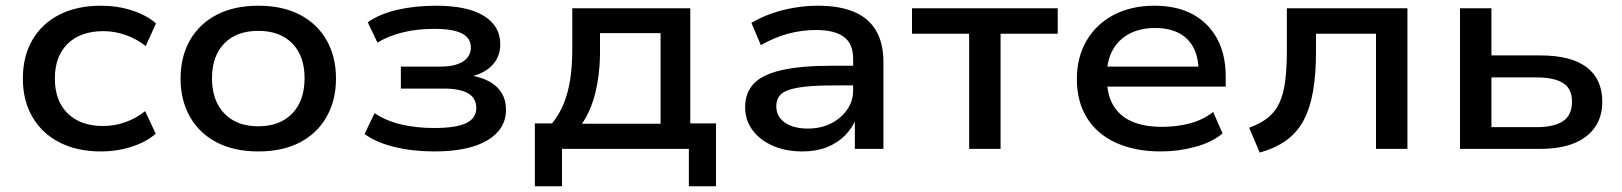

<svg xmlns="http://www.w3.org/2000/svg" viewBox="-20 -521 5677 672"><path d="M333 9Q250 9 188.5 -22.5Q127 -54 93.5 -111.5Q60 -169 60 -246Q60 -324 93.5 -381.5Q127 -439 188.5 -470Q250 -501 333 -501Q391 -501 442 -484.5Q493 -468 526 -439L490 -360Q458 -385 419.5 -398.5Q381 -412 342 -412Q262 -412 217 -368Q172 -324 172 -246Q172 -168 217 -124Q262 -80 341 -80Q381 -80 419 -93.5Q457 -107 488 -132L525 -53Q492 -24 441 -7.5Q390 9 333 9Z M884 9Q800 9 739 -22.5Q678 -54 645 -112Q612 -170 612 -246Q612 -323 645 -380.5Q678 -438 739 -469.5Q800 -501 884 -501Q969 -501 1029.5 -469.5Q1090 -438 1123 -380.5Q1156 -323 1156 -246Q1156 -170 1123 -112Q1090 -54 1029.5 -22.5Q969 9 884 9ZM884 -79Q960 -79 1003 -124Q1046 -169 1046 -247Q1046 -325 1003 -369Q960 -413 884 -413Q808 -413 765 -369Q722 -325 722 -247Q722 -169 765 -124Q808 -79 884 -79Z M1500 9Q1423 9 1359 -7Q1295 -23 1256 -52L1291 -125Q1331 -98 1384 -85.5Q1437 -73 1500 -73Q1576 -73 1611.5 -90Q1647 -107 1647 -143Q1647 -178 1618 -194.5Q1589 -211 1533 -211H1383V-288H1524Q1572 -288 1600 -305.5Q1628 -323 1628 -355Q1628 -388 1596.5 -404Q1565 -420 1500 -420Q1441 -420 1391 -408Q1341 -396 1301 -372L1267 -443Q1308 -472 1370 -486.5Q1432 -501 1506 -501Q1616 -501 1673.5 -465.5Q1731 -430 1731 -366Q1731 -323 1703.5 -293.5Q1676 -264 1625 -252V-257Q1666 -251 1694 -235Q1722 -219 1736.5 -194.5Q1751 -170 1751 -137Q1751 -69 1686 -30Q1621 9 1500 9Z M1852 131V-89H1912Q1938 -121 1953 -158Q1968 -195 1975.5 -242Q1983 -289 1983 -350V-492H2396V-89H2486V131H2391V0H1947V131ZM2017 -88H2292V-405H2080V-328Q2079 -258 2063.5 -195.5Q2048 -133 2017 -88Z M2788 9Q2730 9 2684.5 -11Q2639 -31 2613.5 -66Q2588 -101 2588 -145Q2588 -196 2618 -228Q2648 -260 2715.5 -275.5Q2783 -291 2894 -291H2982V-222H2898Q2840 -222 2801.5 -218Q2763 -214 2740 -206Q2717 -198 2707 -184Q2697 -170 2697 -149Q2697 -113 2727 -92Q2757 -71 2808 -71Q2852 -71 2887.5 -88.5Q2923 -106 2944.5 -136.5Q2966 -167 2966 -204V-315Q2966 -368 2933.5 -392Q2901 -416 2836 -416Q2786 -416 2738 -403Q2690 -390 2643 -363L2610 -441Q2642 -460 2680 -473.5Q2718 -487 2760 -494Q2802 -501 2843 -501Q2917 -501 2968 -480Q3019 -459 3045.5 -415Q3072 -371 3072 -303V0H2972V-109H2978Q2964 -74 2938 -47.5Q2912 -21 2874.5 -6Q2837 9 2788 9Z M3372 0V-403H3172V-492H3682V-403H3482V0Z M4043 9Q3952 9 3885.5 -21.5Q3819 -52 3784 -109Q3749 -166 3749 -244Q3749 -320 3782.5 -378Q3816 -436 3877.5 -468.5Q3939 -501 4021 -501Q4099 -501 4154.5 -471Q4210 -441 4240 -385.5Q4270 -330 4270 -253V-218H3834V-288H4195L4175 -270Q4175 -345 4135.5 -384Q4096 -423 4023 -423Q3971 -423 3933 -403Q3895 -383 3874.5 -346Q3854 -309 3854 -257V-248Q3854 -192 3875.5 -154Q3897 -116 3940 -96.5Q3983 -77 4048 -77Q4098 -77 4144 -89Q4190 -101 4226 -129L4259 -54Q4222 -23 4163.5 -7Q4105 9 4043 9Z M4389 13 4352 -74Q4391 -88 4417 -108.5Q4443 -129 4457.5 -160Q4472 -191 4478 -236Q4484 -281 4484 -344V-492H4906V0H4796V-403H4586V-340Q4586 -261 4575.5 -201Q4565 -141 4542 -98.5Q4519 -56 4481 -29Q4443 -2 4389 13Z M5090 0V-492H5200V-327H5371Q5479 -327 5533.5 -285.5Q5588 -244 5588 -165Q5588 -113 5562.5 -76Q5537 -39 5489 -19.5Q5441 0 5372 0ZM5200 -76H5358Q5419 -76 5450.5 -97Q5482 -118 5482 -165Q5482 -211 5450.5 -230.5Q5419 -250 5358 -250H5200Z"/></svg>

Font: Nunito Sans 10pt SemiExpanded SemiBold
Style: Regular
Weight: 600
Width: 6
Designer: Vernon Adams
Foundry: Vernon Adams
Version: Version 3.101;gftools[0.9.27]